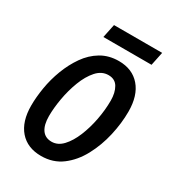

<svg xmlns="http://www.w3.org/2000/svg" viewBox="-169 -777 801 884"><g transform="rotate(30 231.5 -335.0)"><path d="M186 10Q113 10 72 -37Q31 -84 31 -169Q31 -213 39.5 -264.5Q48 -316 67 -366Q86 -416 115 -457.5Q144 -499 185 -523.5Q226 -548 279 -548Q351 -548 392 -500.5Q433 -453 433 -368Q433 -306 418 -240Q403 -174 372.5 -117Q342 -60 295.5 -25Q249 10 186 10ZM195 -71Q228 -71 254 -99Q280 -127 298.5 -172Q317 -217 327 -269.5Q337 -322 337 -371Q337 -413 321 -440.5Q305 -468 270 -468Q234 -468 207 -437.5Q180 -407 162 -360Q144 -313 135 -261.5Q126 -210 126 -168Q126 -121 143.5 -96Q161 -71 195 -71ZM161 -608 176 -680H432L417 -608Z"/></g></svg>

Font: Noto Sans Condensed Medium
Style: Italic
Weight: 500
Width: 3
Italic angle: -12°
Designer: Monotype Design Team
Foundry: Monotype Imaging Inc.
Version: Version 2.013; ttfautohint (v1.8.4.7-5d5b)